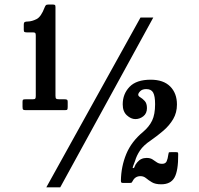

<svg xmlns="http://www.w3.org/2000/svg" viewBox="-20 -800 877 848"><path d="M79.5 -329V-350.5Q79.5 -358.5 82.5 -360Q85.5 -361.5 93.5 -361.5H123.5Q133 -361.5 135.5 -364.2Q138 -367 138 -376V-643Q138 -651.5 135.8 -654.2Q133.5 -657 125.5 -657H98.5Q91.5 -657 88.2 -658.8Q85 -660.5 85 -668V-690.5Q85 -700.5 89.5 -702.8Q94 -705 103.5 -705Q121 -705.5 141.2 -715.5Q161.5 -725.5 177 -767Q179.5 -773 182.2 -776.5Q185 -780 194.5 -780H211.5Q219.5 -780 222.2 -778.2Q225 -776.5 225 -769V-377.5Q225 -366.5 228.2 -364Q231.5 -361.5 243 -361.5H264.5Q271 -361.5 275 -360Q279 -358.5 279 -351V-328.5Q279 -319 277.2 -316.2Q275.5 -313.5 266.5 -313.5H94.5Q84.5 -313.5 82 -316Q79.5 -318.5 79.5 -329ZM600.5 -722.5H657L246 27.5H184.5ZM767 -117.5Q767.5 -46.5 750.8 -16.2Q734 14 692 14Q666 14 651 5Q636 -4 625.2 -13Q614.5 -22 600.5 -22Q577.5 -22 566.5 -1.5Q564 3.5 562.2 5.8Q560.5 8 552.5 8H524Q517.5 8 515.8 6Q514 4 514 -2.5Q515 -65 537.8 -120Q560.5 -175 612.5 -218Q638.5 -240 651.8 -267.2Q665 -294.5 665 -340Q665 -375.5 656.5 -391Q648 -406.5 626 -406.5Q608.5 -406.5 599.5 -397.5Q590.5 -388.5 590.5 -381.5Q590.5 -375.5 600 -370Q609.5 -364.5 619.2 -354Q629 -343.5 629 -322.5Q629 -299 613 -286.5Q597 -274 578 -274Q558.5 -274 540.2 -290.8Q522 -307.5 522 -339Q522 -385 552.2 -416.5Q582.5 -448 645.5 -448Q702 -448 731.8 -418Q761.5 -388 761.5 -338.5Q761.5 -302.5 745 -274.2Q728.5 -246 701.8 -223Q675 -200 645.5 -179.5Q614 -158.5 598.5 -135.5Q583 -112.5 576.5 -89Q572.5 -77 568.2 -67.2Q564 -57.5 568 -57.5Q573 -57.5 575 -65Q577 -72.5 586 -83Q602 -102.5 627.5 -102.5Q643.5 -102.5 653.5 -96Q663.5 -89.5 672.8 -83Q682 -76.5 696 -76.5Q711 -76.5 716 -87.5Q721 -98.5 723.5 -117.5Q724.5 -125 725.5 -126.5Q726.5 -128 735 -128H757Q764.5 -128 765.8 -126.2Q767 -124.5 767 -117.5Z"/></svg>

Font: Besley* Condensed
Style: Bold
Weight: 700
Width: 3
Designer: Owen Earl
Foundry: indestructible type*
Version: Version 3.000; ttfautohint (v1.8.3)